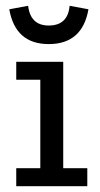

<svg xmlns="http://www.w3.org/2000/svg" viewBox="-20 -642 344 662"><path d="M36 -429H198V-62H281V0H36V-62H119V-367H36ZM148 -490Q33 -490 12 -610L77 -622Q85 -554 148 -554Q214 -554 220 -622L285 -610Q264 -490 148 -490Z"/></svg>

Font: Podkova
Style: Regular
Weight: 400
Designer: Ilya Yudin
Foundry: Cyreal (www.cyreal.org)
Version: Version 2.103